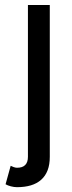

<svg xmlns="http://www.w3.org/2000/svg" viewBox="-20 -528 289 772"><path d="M22.9 138.7 2.4 212.9Q10.7 217.8 23.7 221.2Q36.6 224.6 48.3 224.6Q79.6 224.6 104 217.3Q128.4 210 145.5 194.8Q162.6 179.7 171.4 156.7Q180.2 133.8 180.2 102.5V0V-67.4V-507.8H92.3V-67.4V0V102.5Q92.3 113.3 89.6 121.6Q86.9 129.9 81.3 135.5Q75.7 141.1 67.6 143.8Q59.6 146.5 48.3 146.5Q42.5 146.5 34.9 143.8Q27.3 141.1 22.9 138.7Z"/></svg>

Font: Giphurs
Style: Regular
Weight: 400
Version: Version 2.010